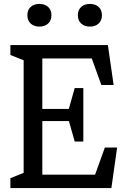

<svg xmlns="http://www.w3.org/2000/svg" viewBox="-20 -960 660 980"><path d="M33 -50.5 120.7 -85.8 100.7 -47.2V-675.3L116 -646.2L33 -679.5V-730H530.7L560 -526H497.3L440.5 -683.5L474.3 -661.7H180.3L196 -680.2V-390.5L167.7 -404H355.2L326.8 -388.3L361.3 -510.5H405.3V-237.7H361.3L326.8 -359.8L358 -342H167.7L196 -359.5V-48.3L167.7 -68.5H492.2L458.5 -49.5L515.2 -207H577.8L548.5 0H33ZM119.7 -882.3Q119.7 -909.2 136.6 -924.6Q153.5 -940 181.3 -940Q208.7 -940 225.6 -924.6Q242.5 -909.2 242.5 -882.3Q242.5 -855.5 225.6 -839.8Q208.7 -824.2 181.3 -824.2Q153.5 -824.2 136.6 -839.8Q119.7 -855.3 119.7 -882.3ZM377.5 -882.3Q377.5 -909.2 394.4 -924.6Q411.3 -940 439.2 -940Q466.5 -940 483.4 -924.6Q500.3 -909.2 500.3 -882.3Q500.3 -855.5 483.4 -839.8Q466.5 -824.2 439.2 -824.2Q411.3 -824.2 394.4 -839.8Q377.5 -855.3 377.5 -882.3Z"/></svg>

Font: Monaspace Xenon Var
Style: Regular
Weight: 400
Designer: Riley Cran and the Lettermatic Team
Version: Version 1.000 (Monaspace Xenon Var)